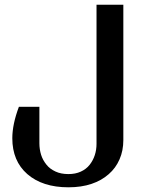

<svg xmlns="http://www.w3.org/2000/svg" viewBox="-20 -611 608 814"><path d="M147 -158.2V-3.9Q147 22 154.3 45.4Q161.1 67.4 176.8 86.9Q190.9 105 215.3 116.2Q238.3 127 270 127Q299.8 127 322.3 116.7Q345.2 106.4 359.9 87.9Q374.5 69.3 381.8 46.9Q389.2 24.4 389.2 -1V-590.8H502.9V-17.1Q502.9 27.8 486.8 64.5Q470.7 101.6 440.9 127.4Q410.6 154.3 368.2 168.5Q325.2 183.1 270 183.1Q160.2 183.1 95.7 127Q32.2 71.3 32.2 -24.9Q32.2 -84 60.1 -158.2Z"/></svg>

Font: SimahzazaarabicW05-Medium
Style: Regular
Weight: 500
Designer: Ahmed zaza
Foundry: Ahmed zaza
Version: Version 1.001